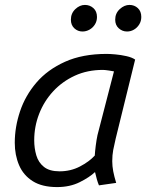

<svg xmlns="http://www.w3.org/2000/svg" viewBox="-20 -748 600 780"><path d="M212 12Q151 12 113 -12Q75 -36 57.5 -77Q40 -118 40 -168Q40 -232 61.5 -296Q83 -360 128 -412.5Q173 -465 244 -497Q315 -529 413 -529Q427 -529 449 -527Q471 -525 493.5 -520Q516 -515 529 -506L450 -185Q444 -160 440 -139Q436 -118 436 -93Q436 -73 440 -52Q444 -31 452 -5L382 5Q377 -7 373.5 -19.5Q370 -32 366 -49Q344 -28 304 -8Q264 12 212 12ZM222 -52Q267 -52 304.5 -71.5Q342 -91 365 -116Q366 -133 369 -156.5Q372 -180 376 -199L443 -458Q439 -459 422.5 -461.5Q406 -464 398 -464Q335 -464 284 -440.5Q233 -417 196 -377Q159 -337 139 -285.5Q119 -234 119 -178Q119 -146 127.5 -117Q136 -88 158.5 -70Q181 -52 222 -52ZM315 -620Q296 -620 282 -633Q268 -646 268 -668Q268 -694 286 -711Q304 -728 325 -728Q345 -728 359.5 -715Q374 -702 374 -679Q374 -662 365.5 -648.5Q357 -635 343.5 -627.5Q330 -620 315 -620ZM496 -620Q477 -620 462.5 -633Q448 -646 448 -668Q448 -694 466.5 -711Q485 -728 506 -728Q526 -728 540 -715Q554 -702 554 -679Q554 -662 545.5 -648.5Q537 -635 524 -627.5Q511 -620 496 -620Z"/></svg>

Font: Ubuntu Sans Mono
Style: Italic
Weight: 400
Italic angle: -13.5°
Monospace: yes
Designer: Dalton Maag Ltd
Foundry: Dalton Maag Ltd
Version: Version 1.006